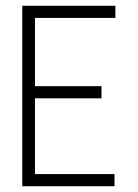

<svg xmlns="http://www.w3.org/2000/svg" viewBox="-20 -644 478 664"><path d="M57 0V-624H379V-582H101V-346H331V-304H101V-42H376V0Z"/></svg>

Font: Inconsolata SemiCondensed Light
Style: Regular
Weight: 300
Width: 4
Monospace: yes
Designer: Raph Levien, Cyreal, Brenton Simpson
Foundry: Raph Levien, Cyreal, Google
Version: Version 3.100; ttfautohint (v1.8.4.7-5d5b)